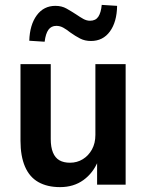

<svg xmlns="http://www.w3.org/2000/svg" viewBox="-20 -757 601 787"><path d="M226 10Q174 10 137.5 -10.5Q101 -31 82.5 -74Q64 -117 64 -180V-494H188V-187Q188 -154 197 -132Q206 -110 223.5 -100Q241 -90 267 -90Q296 -90 319.5 -104.5Q343 -119 357 -144.5Q371 -170 371 -204V-494H495V0H378V-97H382Q362 -48 322 -19Q282 10 226 10ZM163 -586 100 -590Q102 -655 130.5 -694Q159 -733 207 -733Q233 -733 252.5 -722Q272 -711 292 -698Q308 -687 321.5 -679.5Q335 -672 349 -672Q372 -672 383 -688.5Q394 -705 397 -737L460 -733Q459 -667 430.5 -628Q402 -589 353 -589Q328 -589 308.5 -599Q289 -609 268 -624Q253 -636 239.5 -643.5Q226 -651 211 -651Q190 -651 178.5 -635Q167 -619 163 -586Z"/></svg>

Font: Nunito Sans 10pt SemiCondensed
Style: Bold
Weight: 700
Width: 4
Designer: Vernon Adams
Foundry: Vernon Adams
Version: Version 3.101;gftools[0.9.27]